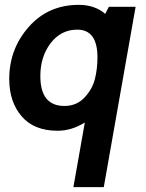

<svg xmlns="http://www.w3.org/2000/svg" viewBox="-20 -528 601 790"><path d="M217 10Q120 10 69 -49.5Q18 -109 18 -203Q18 -326 98 -417Q178 -508 304 -508Q370 -508 413 -471L428 -500H538L407 242H282L329 -24Q275 10 217 10ZM298 -406Q231 -406 188.5 -350.5Q146 -295 146 -215Q146 -92 245 -92Q295 -92 327.5 -126.5Q360 -161 370.5 -203Q381 -245 381 -292Q381 -406 298 -406Z"/></svg>

Font: Cabin
Style: Bold Italic
Weight: 700
Designer: Pablo Impallari
Foundry: Pablo Impallari. www.impallari.com Igino Marini. www.ikern.com
Version: Version 1.005